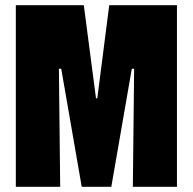

<svg xmlns="http://www.w3.org/2000/svg" viewBox="-20 -720 745 740"><path d="M41 0V-700H303L350 -341H355L401 -700H662V0H492L497 -455H488L409 0H295L216 -455H207L212 0Z"/></svg>

Font: Phudu ExtraBold
Style: Regular
Weight: 800
Version: Version 1.005;gftools[0.9.23]